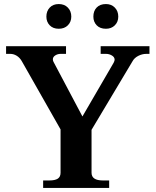

<svg xmlns="http://www.w3.org/2000/svg" viewBox="-20 -928 768 948"><path d="M209 -846Q209 -873 225.5 -890.5Q242 -908 270 -908Q298 -908 315 -890.5Q332 -873 332 -846Q332 -820 315 -803Q298 -786 270 -786Q242 -786 225.5 -803Q209 -820 209 -846ZM441 -846Q441 -874 457.5 -891Q474 -908 503 -908Q530 -908 547 -890.5Q564 -873 564 -846Q564 -820 547 -803Q530 -786 503 -786Q474 -786 457.5 -803Q441 -820 441 -846ZM193 -37H223Q252 -37 265.5 -46Q279 -55 279 -75V-289L87 -627Q77 -644 62 -653Q47 -662 31 -662H10V-700H306V-662H279Q265 -662 253 -654.5Q241 -647 241 -635Q241 -629 244 -623L387 -353L541 -618Q546 -628 546 -633Q546 -646 532.5 -654Q519 -662 504 -662H477V-700H718V-662H702Q682 -662 662.5 -652Q643 -642 634 -625L432 -287V-75Q432 -37 488 -37H519V0H193Z"/></svg>

Font: Taviraj SemiBold
Style: Regular
Weight: 600
Designer: Katatrad Team
Foundry: CadsonDemak
Version: Version 1.001